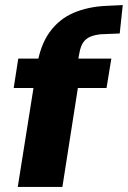

<svg xmlns="http://www.w3.org/2000/svg" viewBox="-20 -737 504 757"><path d="M50 0 112 -390H34L52 -506H203L118 -430L125 -473Q138 -558 175.5 -610Q213 -662 270.5 -686.5Q328 -711 401 -714L464 -717L452 -605L379 -602Q356 -600 338 -593Q320 -586 309 -571Q298 -556 293 -528L283 -473L251 -506H419L400 -390H287L226 0Z"/></svg>

Font: Nunito Sans 7pt Condensed Black
Style: Italic
Weight: 900
Width: 3
Italic angle: -9°
Designer: Vernon Adams
Foundry: Vernon Adams
Version: Version 3.101;gftools[0.9.27]